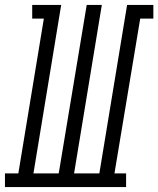

<svg xmlns="http://www.w3.org/2000/svg" viewBox="-65 -755 639 775"><path d="M-45 0V-55H9L112 -680H65V-735H182L70 -55H172L285 -735H346L234 -55H336L448 -735H554V-680H501L397 -55H444V0Z"/></svg>

Font: Iosevka Slab Light Oblique
Style: Regular
Weight: 300
Italic angle: -9°
Monospace: yes
Designer: Belleve Invis
Foundry: Belleve Invis
Version: Version 11.1.1; ttfautohint (v1.8.3)